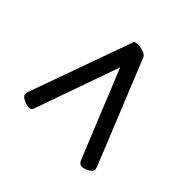

<svg xmlns="http://www.w3.org/2000/svg" viewBox="-79 -585 635 635"><g transform="rotate(-45 238.5 -267.5)"><path d="M50 -151Q40 -145 40 -136Q40 -127 44 -118Q53 -97 65 -97Q68 -97 74 -99L439 -247Q447 -250 452 -262.5Q457 -275 457 -288Q457 -305 451 -306L86 -437Q76 -440 70 -435Q64 -430 58 -415Q54 -401 54 -397Q54 -387 65 -383L362 -278Z"/></g></svg>

Font: Farsan
Style: Regular
Weight: 400
Version: Version 1.001g;PS 1.001;hotconv 1.0.86;makeotf.lib2.5.63406 